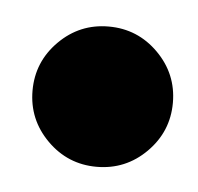

<svg xmlns="http://www.w3.org/2000/svg" viewBox="-28 -165 220 213"><g transform="rotate(5 82.0 -58.0)"><path d="M85.9 20Q53.7 20 30.8 -2.9Q7.8 -25.9 7.8 -58.1Q7.8 -90.3 30.8 -113.3Q53.7 -136.2 85.9 -136.2Q118.2 -136.2 141.1 -113.3Q164.1 -90.3 164.1 -58.1Q164.1 -25.9 141.1 -2.9Q118.2 20 85.9 20Z"/></g></svg>

Font: Bainsley
Style: Bold
Weight: 700
Designer: Paul James MIller
Foundry: High-Logic / Made with FontCreator
Version: Version 1.411;March 28, 2021;FontCreator 13.0.0.2683 64-bit